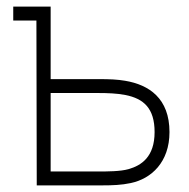

<svg xmlns="http://www.w3.org/2000/svg" viewBox="-20 -560 572 580"><path d="M91 0H289C320 0 347 -1 375 -7C437 -20 492 -70 492 -161C492 -263 430 -304 358 -316C335 -320 311 -321 279 -321H133V-540H20V-498H90ZM133 -42V-279H277C304 -279 334 -278 359 -273C414 -262 447 -233 447 -161C447 -86 407 -60 368 -49C343 -42 304 -42 277 -42Z"/></svg>

Font: Hauora ExtraLight
Style: Regular
Weight: 200
Designer: Mikhail Sharanda
Foundry: WCYS & Co.
Version: Version 1.010